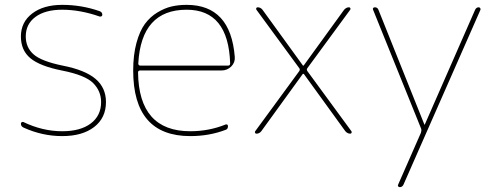

<svg xmlns="http://www.w3.org/2000/svg" viewBox="-20 -550 2037 790"><path d="M236 -10Q311 -10 353.5 -42Q396 -74 396 -130Q396 -175 363.5 -208Q331 -241 234 -260Q144 -278 105 -310.5Q66 -343 66 -400Q66 -459 112.5 -494.5Q159 -530 236 -530Q316 -530 390 -504Q401 -500 401 -489Q401 -485 397.5 -483Q394 -481 390 -482Q310 -510 236 -510Q166 -510 126 -480.5Q86 -451 86 -400Q86 -355 118 -326.5Q150 -298 238 -280Q330 -262 373 -225.5Q416 -189 416 -130Q416 -65 367.5 -27.5Q319 10 236 10Q154 10 77 -25Q66 -30 66 -41Q66 -45 69 -47Q72 -49 76 -48Q155 -10 236 -10Z M748 -510Q561 -510 549 -289Q549 -280 558 -280H918Q927 -280 927 -289Q920 -510 748 -510ZM763 10Q528 10 528 -260Q528 -324 541.5 -373.5Q555 -423 576.5 -452Q598 -481 628 -499Q658 -517 686.5 -523.5Q715 -530 748 -530Q929 -530 946 -316Q948 -293 931.5 -276.5Q915 -260 891 -260H557Q548 -260 548 -252Q551 -10 763 -10Q840 -10 909 -38Q913 -39 915.5 -37Q918 -35 918 -31Q918 -19 909 -16Q841 10 763 10Z M1035 0Q1031 0 1029.5 -3.5Q1028 -7 1030 -10L1211 -257Q1216 -264 1211 -270L1035 -510Q1033 -513 1034.5 -516.5Q1036 -520 1040 -520Q1052 -520 1060 -510L1226 -281Q1226 -280 1228 -280Q1230 -280 1230 -281L1396 -510Q1405 -520 1416 -520Q1420 -520 1421.5 -516.5Q1423 -513 1421 -510L1245 -270Q1240 -264 1245 -257L1426 -10Q1428 -7 1426.5 -3.5Q1425 0 1421 0Q1410 0 1401 -10L1230 -246H1228H1226L1055 -10Q1047 0 1035 0Z M1713 -20 1515 -510Q1513 -514 1515.5 -517Q1518 -520 1522 -520Q1533 -520 1537 -510L1726 -38Q1726 -37 1727 -37Q1728 -37 1728 -38L1935 -510Q1940 -520 1950 -520Q1953 -520 1955.5 -517Q1958 -514 1957 -510L1640 210Q1635 220 1625 220Q1621 220 1618.5 217Q1616 214 1618 210L1712 -4Q1715 -13 1713 -20Z"/></svg>

Font: Rounded Mplus 1c Thin
Style: Regular
Weight: 250
Version: Version 1.059.20150529